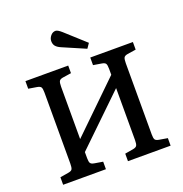

<svg xmlns="http://www.w3.org/2000/svg" viewBox="-160 -1077 1165 1219"><g transform="rotate(-20 422.5 -467.5)"><path d="M499 -758.8 345.2 -825.2Q322.3 -835 311 -848.1Q299.8 -861.3 299.8 -882.8Q299.8 -901.4 313.7 -918.2Q327.6 -935.1 347.2 -935.1Q361.3 -935.1 387.2 -912.1L521 -791ZM59.1 0V-50.8L115.2 -60.1Q136.7 -63.5 142.3 -73.7Q147.9 -84 147.9 -110.8V-590.8Q147.9 -617.7 141.8 -627.2Q135.7 -636.7 112.8 -640.1L59.1 -648.9V-700.2H348.1V-648.9L290 -640.1Q270.5 -636.7 265.1 -626Q259.8 -615.2 259.8 -588.9V-235.8L585 -551.8V-590.8Q585 -617.7 579.1 -627.2Q573.2 -636.7 550.8 -640.1L497.1 -648.9V-700.2H785.2V-648.9L728 -640.1Q707.5 -636.7 702.1 -626Q696.8 -615.2 696.8 -588.9V-106.9Q696.8 -82.5 702.6 -73Q708.5 -63.5 730 -60.1L785.2 -50.8V0H497.1V-50.8L551.8 -60.1Q573.2 -63.5 579.1 -74Q585 -84.5 585 -110.8V-461.9L259.8 -147.9V-106.9Q259.8 -82.5 265.6 -73Q271.5 -63.5 292 -60.1L348.1 -50.8V0Z"/></g></svg>

Font: Literata Book Medium
Style: Regular
Weight: 500
Designer: Latin by Veronika Burian and Jose Scaglione. Greek by Irene Vlachou. Cyrillic by Vera Evstafieva
Foundry: TypeTogether
Version: Version 2.003;PS 002.003;hotconv 1.0.88;makeotf.lib2.5.64775